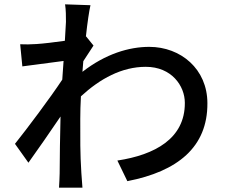

<svg xmlns="http://www.w3.org/2000/svg" viewBox="-20 -821 1040 885"><path d="M284 -720 279 -633C231 -626 179 -620 148 -618C119 -616 98 -616 73 -617L83 -515L273 -540L267 -454C213 -372 105 -228 49 -158L111 -71C153 -129 212 -215 259 -284C256 -173 256 -116 255 -22C255 -6 253 26 252 44H360C358 23 356 -6 355 -24C349 -115 350 -186 350 -273C350 -305 351 -340 353 -377C441 -458 541 -513 652 -513C771 -513 832 -425 832 -347C833 -182 693 -107 521 -81L567 14C799 -31 937 -143 936 -345C936 -503 813 -605 668 -605C575 -605 467 -573 360 -490L364 -539C380 -564 399 -593 411 -611L377 -653H376C383 -718 391 -771 397 -797L280 -801C284 -774 284 -746 284 -720Z"/></svg>

Font: Noto Sans TC Medium
Style: Regular
Weight: 500
Designer: Ryoko NISHIZUKA 西塚涼子 (kana, bopomofo & ideographs); Paul D. Hunt (Latin, Greek & Cyrillic); Sandoll Communications 산돌커뮤니
Foundry: Adobe
Version: Version 2.004;hotconv 1.0.118;makeotfexe 2.5.65603